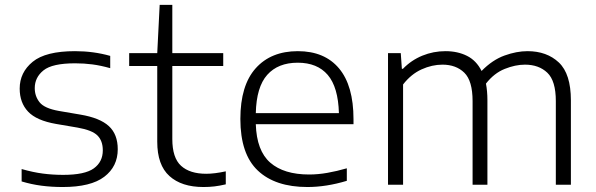

<svg xmlns="http://www.w3.org/2000/svg" viewBox="-20 -760 2453 790"><path d="M238 9.5Q191.5 9.5 150 4Q108.5 -1.5 69 -13.5V-64.5Q116 -51 156.5 -45.8Q197 -40.5 240 -40.5Q329 -40.5 366 -67.2Q403 -94 403 -141.5Q403 -180.5 381 -202.5Q359 -224.5 299 -235L211 -250Q130 -264 95.5 -300.8Q61 -337.5 61 -395.5Q61 -462 114.5 -505.8Q168 -549.5 288.5 -549.5Q365 -549.5 433.5 -530V-479.5Q394.5 -490.5 360.2 -495Q326 -499.5 289 -499.5Q195 -499.5 159 -470.5Q123 -441.5 123 -397.5Q123 -364 143 -339Q163 -314 222.5 -303.5L310.5 -288.5Q391 -275 427.8 -241.2Q464.5 -207.5 464.5 -146Q464.5 -75 409.2 -32.8Q354 9.5 238 9.5Z M817 9.5Q727 9.5 677 -35.8Q627 -81 627 -177V-488.5H511.5V-541.5H627L637 -740H689V-541.5H898.5V-488.5H689V-188Q689 -110.5 725 -77.8Q761 -45 828.5 -45Q862.5 -45 909 -55V-1.5Q883.5 4.5 862.2 7Q841 9.5 817 9.5Z M1245 9.5Q1112.5 9.5 1040.8 -58.2Q969 -126 969 -270.5Q969 -408.5 1032 -479Q1095 -549.5 1205.5 -549.5Q1315.5 -549.5 1375 -478.5Q1434.5 -407.5 1434.5 -269.5V-249H1032.5Q1036 -139.5 1092 -90.8Q1148 -42 1252 -42Q1288.5 -42 1327 -48.8Q1365.5 -55.5 1407 -67.5V-16Q1322.5 9.5 1245 9.5ZM1205 -502Q1124 -502 1079.5 -452Q1035 -402 1032.5 -294.5H1374.5Q1371.5 -401.5 1328.5 -451.8Q1285.5 -502 1205 -502Z M1576.5 0V-541.5H1629L1633.5 -477H1638Q1672.5 -512.5 1717.8 -531Q1763 -549.5 1813 -549.5Q1863 -549.5 1901.5 -530.2Q1940 -511 1961.5 -468Q2006 -513.5 2055.8 -531.5Q2105.5 -549.5 2150.5 -549.5Q2230 -549.5 2279.5 -502.8Q2329 -456 2329 -347V0H2267V-344Q2267 -427.5 2232 -460.8Q2197 -494 2140 -494Q2100.5 -494 2056.8 -476.5Q2013 -459 1979.5 -416Q1985.5 -385 1985.5 -347.5V0H1924.5V-344Q1924.5 -427.5 1890.5 -460.8Q1856.5 -494 1800.5 -494Q1757.5 -494 1714.5 -474.5Q1671.5 -455 1638.5 -412.5V0Z"/></svg>

Font: Encode Sans Exp Lt
Style: Regular
Weight: 300
Width: 7
Designer: Multiple Designers
Foundry: Impallari Type
Version: Version 3.002; ttfautohint (v1.8.3) -l 8 -r 50 -G 200 -x 14 